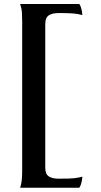

<svg xmlns="http://www.w3.org/2000/svg" viewBox="-20 -835 490 934"><path d="M87.9 -727.1Q87.9 -779.3 84 -793.5Q80.1 -807.6 78.1 -815.4H366.2Q377.4 -798.3 380.9 -761.7L361.3 -766.1Q337.4 -771.5 265.1 -771.5Q233.4 -771.5 216.8 -760Q200.2 -748.5 200.2 -718.3V-19Q200.2 11.2 216.8 22.7Q233.4 34.2 263.9 34.2Q294.4 34.2 312 33.7Q329.6 33.2 341.1 32Q352.5 30.8 361.3 28.8L380.9 24.4Q377.4 61 366.2 78.1H78.1L82 63.5Q87.9 42 87.9 -10.3Z"/></svg>

Font: Amarante
Style: Regular
Weight: 400
Designer: Karolina Lach
Foundry: Sorkin Type Co.
Version: Version 1.001